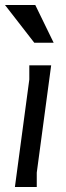

<svg xmlns="http://www.w3.org/2000/svg" viewBox="-20 -753 267 773"><path d="M128 0H40L98 -433V-490H186L128 -58ZM122 -733 196 -581H118L0 -733Z"/></svg>

Font: Rosario Light
Style: Italic
Weight: 300
Italic angle: -8.05°
Designer: Hector Gatti
Foundry: Omnibus Type
Version: Version 1.101; ttfautohint (v1.8.1.43-b0c9)